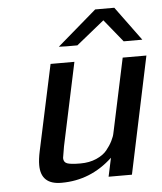

<svg xmlns="http://www.w3.org/2000/svg" viewBox="-50 -719 653 772"><g transform="rotate(-5 276.0 -333.5)"><path d="M84 -70.8Q84 -93.8 90.8 -126L165 -472.2H261.2L189.9 -137.2Q182.1 -94.2 182.1 -90.8Q182.1 -73.7 196.5 -68.4Q210.9 -63 250 -63Q286.1 -63 314.5 -75.4Q342.8 -87.9 357.4 -106Q372.1 -124 381.1 -142.1Q390.1 -160.2 392.1 -171.9L395 -185.1L456.1 -472.2H551.8L452.1 0H357.9L374 -75.2Q285.2 7.8 168 7.8Q84 8.3 84 -70.8ZM204.1 -538.1 362.8 -674.8H439.9L541 -537.1H465.8L392.1 -627.9H391.1L278.8 -537.1H234.9Z"/></g></svg>

Font: CMU Bright
Style: SemiBoldOblique
Weight: 600
Italic angle: -12°
Version: Version 0.7.0